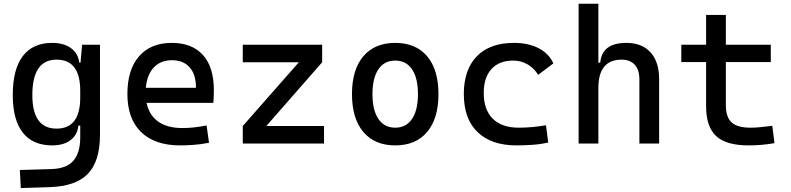

<svg xmlns="http://www.w3.org/2000/svg" viewBox="-20 -752 4142 1006"><path d="M88.9 233.4 84 138.7 250 133.8Q328.6 131.3 364.3 90.3Q399.9 49.3 400.4 -30.3V-93.8H390.6Q385.7 -44.9 349.4 -17.6Q313 9.8 253.4 9.8Q151.9 9.8 99.4 -57.1Q46.9 -124 46.9 -253.9Q46.9 -388.7 99.4 -458Q151.9 -527.3 253.4 -527.3Q314 -527.3 351.6 -500Q389.2 -472.7 395.5 -423.8H401.9L410.2 -517.6H503.9V-45.9Q503.9 92.3 440.9 158.2Q377.9 224.1 240.2 228.5ZM400.4 -276.4Q400.4 -439.5 276.4 -439.5Q149.4 -439.5 149.4 -253.9Q149.4 -78.1 276.4 -78.1Q400.4 -78.1 400.4 -241.2Z M923.8 9.8Q791.5 9.8 719.5 -59.8Q647.5 -129.4 647.5 -259.8Q647.5 -386.7 708.5 -457Q769.5 -527.3 880.9 -527.3Q985.8 -527.3 1043.2 -463.9Q1100.6 -400.4 1100.6 -279.3Q1100.6 -243.7 1097.7 -212.9H748Q761.7 -147.9 809.6 -114.5Q857.4 -81.1 935.5 -81.1Q967.8 -81.1 999 -84.7Q1030.3 -88.4 1062.5 -94.7L1075.2 -3.9Q1029.3 4.9 991.2 7.3Q953.1 9.8 923.8 9.8ZM744.1 -292H1006.8Q1006.8 -361.8 973.6 -399.2Q940.4 -436.5 881.8 -436.5Q821.8 -436.5 786.1 -398.9Q750.5 -361.3 744.1 -292Z M1252 0V-91.8L1545.9 -425.8H1252V-517.6H1668V-425.8L1375.5 -91.8H1677.7V0Z M2050.8 9.8Q1943.4 9.8 1883.8 -60.5Q1824.2 -130.9 1824.2 -258.8Q1824.2 -387.2 1883.8 -457.3Q1943.4 -527.3 2050.8 -527.3Q2158.7 -527.3 2218 -457.3Q2277.3 -387.2 2277.3 -258.8Q2277.3 -130.9 2218 -60.5Q2158.7 9.8 2050.8 9.8ZM2050.8 -83Q2107.9 -83 2138.9 -128.9Q2169.9 -174.8 2169.9 -258.8Q2169.9 -343.3 2138.9 -388.9Q2107.9 -434.6 2050.8 -434.6Q1993.7 -434.6 1962.6 -388.9Q1931.6 -343.3 1931.6 -258.8Q1931.6 -174.8 1962.6 -128.9Q1993.7 -83 2050.8 -83Z M2686.5 9.8Q2554.2 9.8 2482.2 -59.8Q2410.2 -129.4 2410.2 -259.8Q2410.2 -386.7 2478.3 -457Q2546.4 -527.3 2672.9 -527.3Q2748.5 -527.3 2802.5 -499.3Q2856.4 -471.2 2879.4 -419.9L2799.8 -359.9Q2777.8 -395.5 2743.7 -415Q2709.5 -434.6 2668.9 -434.6Q2595.7 -434.6 2555.2 -390.4Q2514.6 -346.2 2514.6 -264.6Q2514.6 -176.3 2562.3 -129.6Q2609.9 -83 2698.2 -83Q2734.4 -83 2770.5 -86.4Q2806.6 -89.8 2840.8 -95.7L2852.5 -4.9Q2812.5 3.9 2769.8 6.8Q2727.1 9.8 2686.5 9.8Z M3330.1 0V-336.9Q3330.1 -386.2 3305.7 -412.8Q3281.2 -439.5 3237.3 -439.5Q3115.2 -439.5 3115.2 -291V0H3011.7V-732.4H3115.2V-423.8H3125Q3133.8 -527.3 3261.7 -527.3Q3343.8 -527.3 3388.7 -477.5Q3433.6 -427.7 3433.6 -336.9V0Z M3902.3 9.8Q3784.7 9.8 3732.2 -39.1Q3679.7 -87.9 3679.7 -195.3V-426.8H3549.8V-517.6H3679.7V-673.8H3783.2V-517.6H4018.6V-426.8H3783.2V-200.2Q3783.2 -138.7 3813.2 -110.8Q3843.3 -83 3912.1 -83Q3936.5 -83 3963.9 -85.7Q3991.2 -88.4 4026.4 -92.8L4038.1 -2Q4003.9 3.9 3971.4 6.8Q3939 9.8 3902.3 9.8Z"/></svg>

Font: Cascadia Mono PL
Style: Regular
Weight: 400
Monospace: yes
Designer: Aaron Bell
Foundry: Saja Typeworks
Version: Version 2404.023; ttfautohint (v1.8.4)